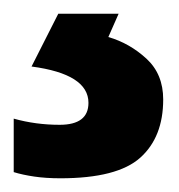

<svg xmlns="http://www.w3.org/2000/svg" viewBox="-33 -20 261 280"><path d="M205 125Q205 88 180.5 65.5Q156 43 125 34L140 0H52L13 77Q96 88 96 130Q96 162 54 162Q19 162 -13 153V231Q0 235 17 237.5Q34 240 55 240Q138 240 171.5 210Q205 180 205 125Z"/></svg>

Font: Noto Sans UI
Style: Bold
Weight: 700
Designer: Monotype Design Team
Foundry: Monotype Imaging Inc.
Version: Version 1.901